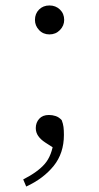

<svg xmlns="http://www.w3.org/2000/svg" viewBox="-20 -511 363 703"><path d="M76 172 65 146Q118 119 144 89Q170 59 177 4L188 38L146 11Q129 0 120 -13Q111 -26 111 -42Q111 -62 123.5 -76Q136 -90 159 -90Q172 -90 184 -86Q196 -82 206 -71Q211 -58 212.5 -46Q214 -34 214 -17Q214 50 176.5 96.5Q139 143 76 172ZM161 -385Q138 -385 123 -401Q108 -417 108 -438Q108 -461 123 -476Q138 -491 161 -491Q184 -491 199.5 -476Q215 -461 215 -438Q215 -417 199.5 -401Q184 -385 161 -385Z"/></svg>

Font: Noto Serif KR
Style: Regular
Weight: 200
Designer: Ryoko NISHIZUKA 西塚涼子 (kana & ideographs); Frank Grießhammer (Latin, Greek & Cyrillic); Wenlong ZHANG 张文龙 (bopomofo); San
Foundry: Adobe
Version: Version 2.001;hotconv 1.1.0;makeotfexe 2.6.0